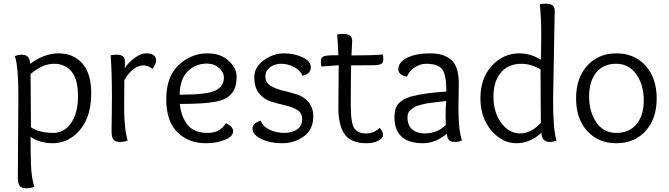

<svg xmlns="http://www.w3.org/2000/svg" viewBox="-20 -763 3608 1036"><path d="M76.2 195.8 79.1 -249Q79.1 -407.2 60.1 -460Q78.1 -467.8 99.1 -467.8Q142.1 -467.8 142.1 -418Q217.8 -475.1 296.4 -475.1Q375 -475.1 423.6 -421.6Q472.2 -368.2 472.2 -258.8Q472.2 -103 377 -28.8Q327.1 9.8 262.7 9.8Q198.2 9.8 145 -23.9Q145 146 152.1 186.5Q159.2 227.1 165 245.1Q147 252.9 121.6 252.9Q96.2 252.9 86.2 240Q76.2 227.1 76.2 195.8ZM147 -76.2Q192.9 -45.9 267.1 -45.9Q312 -45.9 344.2 -76.2Q400.9 -131.8 400.9 -244.1Q400.9 -334 366.5 -376.5Q332 -418.9 271 -418.9Q210 -418.9 145 -363.8Q147 -144 147 -76.2Z M582 -54.2 584 -231Q584 -374 577.1 -464.8Q593.3 -467.8 611.3 -467.8Q654.3 -467.8 654.3 -430.2Q654.3 -428.2 653.8 -416.5Q653.3 -404.8 653.3 -395Q672.9 -425.8 706.5 -450.4Q740.2 -475.1 768.1 -475.1Q822.3 -475.1 822.3 -436Q822.3 -417 802.2 -391.1Q780.3 -410.2 753.4 -410.2Q726.1 -410.2 698 -388.2Q669.9 -366.2 650.9 -330.1Q649.9 -295.9 649.9 -182.1Q649.9 -67.9 668.9 -4.9Q650.9 2.9 626.5 2.9Q602.1 2.9 592 -10Q582 -22.9 582 -54.2Z M1100.1 -475.1Q1169.9 -475.1 1213.4 -435.5Q1256.8 -396 1256.8 -350.1Q1256.8 -304.2 1242.9 -278.1Q1229 -252 1206.5 -237.1Q1184.1 -222.2 1142.1 -213.9Q1078.1 -202.1 950.2 -202.1Q958 -129.9 993.4 -87.9Q1028.8 -45.9 1099.1 -45.9Q1168.9 -45.9 1198.2 -98.1Q1237.8 -82 1237.8 -54.2Q1237.8 -25.9 1192.4 -8.1Q1147 9.8 1090.8 9.8Q997.1 9.8 937 -49.6Q877 -108.9 877 -228.5Q877 -348.1 943.6 -411.6Q1010.3 -475.1 1100.1 -475.1ZM1096.2 -419.9Q1036.1 -419.9 993.7 -378.9Q951.2 -337.9 949.2 -252Q1091.8 -252 1139.2 -272.9Q1159.2 -282.2 1173.6 -299.1Q1188 -315.9 1188 -344.7Q1188 -373 1161.6 -396.5Q1135.3 -419.9 1096.2 -419.9Z M1612.3 -354Q1601.1 -382.8 1567.1 -400.9Q1533.2 -418.9 1498 -418.9Q1462.4 -418.9 1437.3 -400.4Q1412.1 -381.8 1412.1 -350.1Q1412.1 -317.9 1438.7 -301Q1465.3 -284.2 1503.2 -275.1Q1541 -266.1 1579.1 -254.6Q1617.2 -243.2 1643.8 -213.1Q1670.4 -183.1 1670.4 -134.8Q1670.4 -64 1619.4 -27.1Q1568.4 9.8 1502.9 9.8Q1437 9.8 1389.6 -13.2Q1342.3 -36.1 1342.3 -69.8Q1342.3 -99.1 1387.2 -111.8Q1398.4 -80.1 1434.8 -63Q1471.2 -45.9 1514.2 -45.9Q1557.1 -45.9 1583.7 -64.9Q1610.4 -84 1610.4 -119.1Q1610.4 -153.8 1583.7 -169.9Q1557.1 -186 1519.3 -194.6Q1481.4 -203.1 1443.4 -214.6Q1405.3 -226.1 1378.7 -258.1Q1352.1 -290 1352.1 -345.7Q1352.1 -400.9 1403.6 -438Q1455.1 -475.1 1511.2 -475.1Q1567.4 -475.1 1612.3 -454.1Q1657.2 -433.1 1657.2 -399.4Q1657.2 -365.2 1612.3 -354Z M1807.6 -411.1Q1804.2 -411.1 1714.4 -403.8Q1711.4 -413.1 1711.4 -432.6Q1711.4 -452.1 1726.3 -458.5Q1741.2 -464.8 1777.3 -464.8H1805.7Q1803.2 -532.2 1799.3 -577.1Q1814.5 -580.1 1832.5 -580.1Q1880.4 -580.1 1880.4 -542Q1880.4 -527.8 1876.5 -463.9Q2003.4 -463.9 2044.4 -469.2Q2048.3 -460.9 2048.3 -443.4Q2048.3 -425.8 2037.8 -418.9Q2027.3 -412.1 1998.8 -411.1Q1970.2 -410.2 1874.5 -410.2Q1872.6 -301.8 1872.6 -199.7Q1872.6 -97.2 1892.1 -70.1Q1911.6 -43 1955.1 -43Q1998.5 -43 2028.3 -73.2Q2046.4 -54.2 2046.4 -35.2Q2046.4 -16.1 2020.5 -3.2Q1994.6 9.8 1957.5 9.8Q1874.5 9.8 1840.1 -38.1Q1805.7 -85.9 1805.7 -181.2Q1807.6 -361.8 1807.6 -411.1Z M2455.6 -312 2453.6 -176.8Q2453.6 -62 2472.7 -4.9Q2456.5 2.9 2434.1 2.9Q2411.6 2.9 2402.6 -7.6Q2393.6 -18.1 2390.6 -41Q2328.6 9.8 2262.7 9.8Q2108.4 9.8 2108.4 -130.9Q2108.4 -182.1 2132.3 -206.1Q2156.2 -230 2198.2 -242.2Q2273.4 -262.2 2388.7 -269Q2388.7 -354 2367.7 -386.5Q2346.7 -418.9 2278.3 -418.9Q2250.5 -418.9 2220.5 -400.9Q2190.4 -382.8 2175.3 -349.1Q2129.4 -357.9 2129.4 -389.2Q2129.4 -428.2 2177.5 -451.7Q2225.6 -475.1 2300.8 -475.1Q2375.5 -475.1 2415.5 -439.5Q2455.6 -403.8 2455.6 -312ZM2387.7 -217.8Q2358.4 -214.8 2344 -212.9Q2329.6 -210.9 2304.9 -208Q2280.3 -205.1 2268.3 -202.1Q2256.3 -199.2 2239 -194.1Q2221.7 -189 2213.1 -182.9Q2204.6 -176.8 2195.3 -169.9Q2178.7 -155.8 2178.7 -130.9Q2178.7 -85.9 2204.6 -64.5Q2230.5 -43 2270.5 -43Q2338.4 -43 2385.3 -87.9Q2384.3 -102.1 2384.3 -139.2Q2384.3 -175.8 2387.7 -217.8Z M2973.1 -705.1 2964.4 -223.1Q2964.4 -56.2 2983.4 -4.9Q2967.3 2.9 2945.3 2.9Q2903.3 2.9 2901.4 -46.9Q2841.3 9.8 2766.1 9.8Q2690.4 9.8 2631.3 -58.6Q2572.3 -127 2572.3 -233.9Q2572.3 -340.8 2633.8 -408Q2695.3 -475.1 2782.2 -475.1Q2842.3 -475.1 2898.4 -440.9Q2900.4 -504.9 2900.4 -586.4Q2900.4 -668 2892.6 -740.2Q2908.2 -743.2 2928.2 -743.2Q2973.1 -743.2 2973.1 -705.1ZM2896.5 -389.2Q2843.3 -418.9 2793.5 -418.9Q2723.1 -418.9 2682.9 -371.6Q2642.6 -324.2 2642.6 -240.7Q2642.6 -157.2 2684.6 -100.1Q2726.6 -43 2786.1 -43Q2845.2 -43 2898.4 -100.1Q2896.5 -357.9 2896.5 -389.2Z M3523.4 -231.9Q3523.4 -122.1 3463.4 -56.2Q3403.3 9.8 3306.2 9.8Q3208.5 9.8 3148.4 -56.2Q3088.4 -122.1 3088.4 -231.9Q3088.4 -341.8 3148.4 -408.4Q3208.5 -475.1 3306.2 -475.1Q3403.3 -475.1 3463.4 -408.4Q3523.4 -341.8 3523.4 -231.9ZM3306.2 -45.9Q3375.5 -45.9 3414.6 -93Q3453.6 -140.1 3453.6 -222.2Q3453.6 -304.2 3413.6 -361.6Q3373.5 -418.9 3304.7 -418.9Q3235.4 -418.9 3197 -371.6Q3158.7 -324.2 3158.7 -242.2Q3158.7 -160.2 3197.5 -103Q3236.3 -45.9 3306.2 -45.9Z"/></svg>

Font: Sukar
Style: Regular
Weight: 400
Designer: Dario Muhafara - Ghiath Alsory
Foundry: Dario Muhafara - Ghiath Alsory
Version: Version 1.00 March 17, 2016, initial release